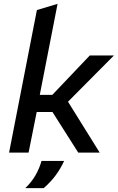

<svg xmlns="http://www.w3.org/2000/svg" viewBox="-20 -790 610 994"><path d="M27 0 171 -738 278 -770 186 -299H251L445 -503H570L279 -210H170L128 0ZM385 0 246 -219 313 -294 496 0ZM111 184Q144 152 164 117Q184 82 195 43H312Q295 81 269 116.5Q243 152 206 184Z"/></svg>

Font: REM
Style: Italic
Weight: 400
Italic angle: -11°
Designer: Octavio Pardo
Foundry: Ashler Design
Version: Version 1.005;gftools[0.9.28]